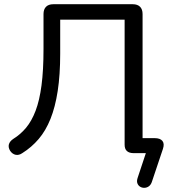

<svg xmlns="http://www.w3.org/2000/svg" viewBox="-20 -725 800 909"><path d="M698.5 137.5Q693.5 151 684 157.5Q674.5 164 663.5 164.2Q652.5 164.5 643.5 159Q634.5 153.5 630.5 143Q626.5 132.5 631.5 117.5L676 -16.5L686.5 0H612.5Q592 0 581 -9.8Q570 -19.5 570 -40V-632H265V-471.5Q265 -370.5 253.2 -294.2Q241.5 -218 219 -162Q196.5 -106 163 -66.8Q129.5 -27.5 85.5 0Q69.5 11 54 7.8Q38.5 4.5 28 -11Q18 -27.5 22.2 -42Q26.5 -56.5 43 -67.5Q77 -88.5 103.5 -120.2Q130 -152 148.5 -200.5Q167 -249 176.5 -320.5Q186 -392 186 -493V-658.5Q186 -681 198 -693Q210 -705 232.5 -705H608.5Q631 -705 643 -693Q655 -681 655 -658.5V-47.5L631 -71H712Q738 -71 748.8 -58Q759.5 -45 751.5 -20.5Z"/></svg>

Font: Nunito ExtraLight
Style: Regular
Weight: 200
Designer: Vernon Adams
Foundry: Vernon Adams
Version: Version 3.602;April 4, 2023;FontCreator 14.0.0.2856 64-bit